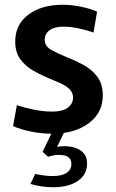

<svg xmlns="http://www.w3.org/2000/svg" viewBox="-20 -551 487 807"><path d="M199 11Q155 11 110.5 2Q66 -7 35 -21L51 -109Q76 -100 118 -91Q160 -82 200 -82Q243 -82 265 -98.5Q287 -115 287 -141Q287 -162 272 -176.5Q257 -191 233.5 -201.5Q210 -212 183 -223Q151 -236 119 -254.5Q87 -273 65.5 -302Q44 -331 44 -377Q44 -448 99.5 -489.5Q155 -531 242 -531Q283 -531 322 -522.5Q361 -514 388 -502L373 -414Q350 -423 314 -431Q278 -439 246 -439Q209 -439 188.5 -424Q168 -409 168 -384Q168 -356 197 -340.5Q226 -325 264 -309Q298 -296 332 -277.5Q366 -259 389 -228.5Q412 -198 412 -150Q412 -77 353 -33Q294 11 199 11ZM204 236Q155 236 108 222L128 180Q146 184 165 186.5Q184 189 201 189Q240 189 260 175.5Q280 162 280 139Q280 108 249 102Q218 96 182 108L159 87L201 0H252L220 66Q273 58 309.5 76Q346 94 346 136Q346 183 307 209.5Q268 236 204 236Z"/></svg>

Font: Murecho Medium
Style: Regular
Weight: 500
Designer: Neil Summerour
Foundry: Positype
Version: Version 1.010; ttfautohint (v1.8.3)